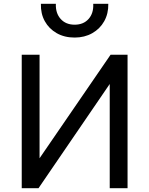

<svg xmlns="http://www.w3.org/2000/svg" viewBox="-20 -987 784 1007"><path d="M94 0V-700H187.5V-157L560 -700H649V0H555.5V-546.5L182 0ZM371.5 -790Q318 -790 277.5 -813Q237 -836 215 -875.8Q193 -915.5 194.5 -967H273Q271 -918 298 -887.8Q325 -857.5 371.5 -857.5Q418 -857.5 444.8 -887.8Q471.5 -918 469 -967H548Q549 -916 526.8 -876Q504.5 -836 464 -813Q423.5 -790 371.5 -790Z"/></svg>

Font: Geologica Roman Light
Style: Regular
Weight: 300
Designer: Sindre Bremnes, Frode Helland
Foundry: Monokrom Skriftforlag AS
Version: Version 1.010;gftools[0.9.28]